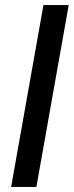

<svg xmlns="http://www.w3.org/2000/svg" viewBox="-20 -740 292 760"><path d="M24 0 152 -720H252L124 0Z"/></svg>

Font: DM Sans 17pt Medium
Style: Italic
Weight: 500
Italic angle: -10°
Version: Version 4.004;gftools[0.9.30]